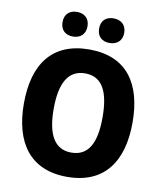

<svg xmlns="http://www.w3.org/2000/svg" viewBox="-99 -1002 922 1091"><g transform="rotate(10 362.5 -456.5)"><path d="M185 -852C185 -804 216 -781 257 -781C298 -781 329 -805 329 -852C329 -899 298 -923 257 -923C216 -923 185 -900 185 -852ZM396 -852C396 -805 426 -781 468 -781C509 -781 541 -805 541 -852C541 -899 509 -923 468 -923C426 -923 396 -900 396 -852ZM676 -358C676 -584 578 -725 363 -725C150 -725 49 -587 49 -359C49 -133 149 10 362 10C577 10 676 -133 676 -358ZM221 -358C221 -504 264 -587 363 -587C462 -587 503 -505 503 -358C503 -211 462 -130 362 -130C264 -130 221 -212 221 -358Z"/></g></svg>

Font: Noto Sans Georgian SemiCondensed ExtraBold
Style: Regular
Weight: 800
Width: 4
Designer: Monotype Design Team, Akaki Razmadze
Foundry: Google LLC
Version: Version 2.005